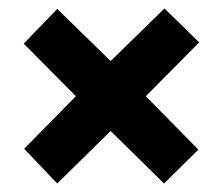

<svg xmlns="http://www.w3.org/2000/svg" viewBox="-20 -580 525 453"><path d="M368 -560 241 -436 115 -559 36 -477 159 -353 37 -229 115 -147 241 -271 367 -147 448 -227 324 -353 450 -480Z"/></svg>

Font: Noto Sans Lao UI ExtCond ExtBd
Style: Regular
Weight: 800
Width: 2
Designer: Monotype Design Team
Foundry: Monotype Imaging Inc.
Version: Version 2.000